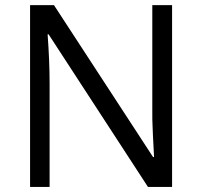

<svg xmlns="http://www.w3.org/2000/svg" viewBox="-20 -734 794 754"><path d="M655.8 0H561L170.9 -599.1H167Q174.8 -493.7 174.8 -405.8V0H98.1V-713.9H191.9L581.1 -117.2H585Q584 -130.4 580.6 -201.9Q577.1 -273.4 578.1 -304.2V-713.9H655.8Z"/></svg>

Font: f04920746
Style: Regular
Weight: 400
Foundry: Ascender Corporation
Version: Version 1.10